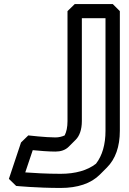

<svg xmlns="http://www.w3.org/2000/svg" viewBox="-20 -880 637 950"><path d="M502 -790V-233C502 -165 486 -110 455 -70C413 -37 353 -20 280 -20C210 -20 145 -24 105 -27L142 -137C170 -134 222 -130 254 -130C280 -130 303 -137 320 -154L355 -189C373 -207 385 -238 385 -281V-790ZM573 -825 538 -860H350L314 -825V-281C314 -251 309 -228 300 -210C287 -204 271 -200 254 -200C206 -200 120 -210 120 -210L84 -175L24 5L60 40C60 40 162 50 280 50C364 50 430 28 474 -16L509 -51C551 -93 573 -154 573 -233Z"/></svg>

Font: Hussar Press
Style: Bold
Weight: 700
Foundry: Cannot Into Space Fonts
Version: Version 1.43